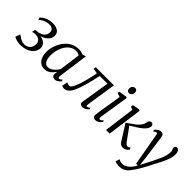

<svg xmlns="http://www.w3.org/2000/svg" viewBox="55 -1686 2867 2867"><g transform="rotate(45 1488.5 -252.0)"><path d="M154 8Q107.5 8 75.5 -0.8Q43.5 -9.5 27 -18.2Q10.5 -27 10.5 -27L38.5 -104Q58.5 -91 79.5 -75.8Q100.5 -60.5 126 -50Q151.5 -39.5 184 -39.5Q220 -39.5 248.5 -55Q277 -70.5 293.8 -100.2Q310.5 -130 310.5 -171.5Q310.5 -196 298.2 -217.5Q286 -239 258.2 -252.2Q230.5 -265.5 184 -265.5L135 -254.5L147 -308L173.5 -311Q225 -315.5 260 -332.5Q295 -349.5 313.2 -377.2Q331.5 -405 331.5 -440.5Q331.5 -479 306.2 -497.5Q281 -516 251 -516Q225 -516 198.2 -511.8Q171.5 -507.5 141.8 -493.2Q112 -479 75 -448L64 -485Q92.5 -514 125.8 -532Q159 -550 194 -558Q229 -566 261 -566Q332.5 -566 375.2 -537.5Q418 -509 418 -452.5Q418 -422 404.8 -395.8Q391.5 -369.5 366.8 -348Q342 -326.5 307.5 -310.8Q273 -295 231 -286L229.5 -295Q282.5 -299.5 320.2 -284.5Q358 -269.5 378.2 -241.2Q398.5 -213 398.5 -178Q398.5 -137.5 380.2 -103.5Q362 -69.5 329 -44.5Q296 -19.5 251.2 -5.8Q206.5 8 154 8Z M897 -86Q893.5 -61.5 901 -52.8Q908.5 -44 916 -44Q926 -44 936 -51.2Q946 -58.5 960 -72L974 -50Q970.5 -44 957 -29.5Q943.5 -15 922.2 -2.5Q901 10 875 10Q848 10 832 -5Q816 -20 818 -56L823.5 -97.5Q805 -72 782 -47.2Q759 -22.5 728.2 -6.2Q697.5 10 656.5 10Q603.5 10 568.2 -17.2Q533 -44.5 515.2 -91.8Q497.5 -139 497.5 -199.5Q497.5 -245.5 510.8 -296.5Q524 -347.5 550 -395.5Q576 -443.5 614.5 -482.5Q653 -521.5 704 -544.2Q755 -567 818 -567Q838.5 -567 864.5 -561.2Q890.5 -555.5 911.5 -547L963 -566ZM876.5 -496.5Q861 -508 842 -513.2Q823 -518.5 802 -518.5Q759 -518.5 723.8 -500.2Q688.5 -482 661.5 -450.5Q634.5 -419 616 -378.5Q597.5 -338 588 -293.2Q578.5 -248.5 578.5 -204.5Q578.5 -152.5 590.2 -117.5Q602 -82.5 622.5 -65Q643 -47.5 669.5 -47.5Q698.5 -47.5 723 -58.8Q747.5 -70 767.8 -87.8Q788 -105.5 804 -125.2Q820 -145 831.5 -162.5Z M1492 -78.5Q1489 -60 1493 -52Q1497 -44 1503.5 -44Q1513.5 -44 1525 -49.8Q1536.5 -55.5 1551.5 -69.5L1563 -47Q1559.5 -41 1544 -27.2Q1528.5 -13.5 1506.2 -1.8Q1484 10 1459 10Q1434 10 1417.8 -4Q1401.5 -18 1406.5 -50L1479.5 -503H1316Q1292 -388 1269.2 -304.5Q1246.5 -221 1225 -163.5Q1203.5 -106 1183 -70Q1162.5 -33.5 1133.2 -12.8Q1104 8 1068.5 8Q1057.5 8 1041.2 3.5Q1025 -1 1023.5 -4L1040.5 -92Q1043 -90 1052.8 -86.5Q1062.5 -83 1075.2 -80Q1088 -77 1100 -77Q1114 -77 1127.8 -93.2Q1141.5 -109.5 1155 -137.5Q1168.5 -165.5 1181.2 -200.8Q1194 -236 1205 -273.5Q1219 -321 1229.8 -366.8Q1240.5 -412.5 1248 -448.2Q1255.5 -484 1258 -501.5L1176.5 -513.5L1182 -554H1565Z M1735 10Q1718 10 1704.8 4.2Q1691.5 -1.5 1684.8 -14.5Q1678 -27.5 1679.5 -49.5Q1681 -68 1686.8 -104.8Q1692.5 -141.5 1700.2 -189.5Q1708 -237.5 1716.8 -290.5Q1725.5 -343.5 1733.5 -395.5Q1741.5 -447.5 1747.5 -492L1683 -512.5L1689 -544L1813 -565L1833.5 -555L1759 -79Q1756 -60.5 1761.2 -52.2Q1766.5 -44 1773.5 -44Q1784.5 -44 1796.8 -51Q1809 -58 1826 -76.5L1839 -55.5Q1834.5 -48 1820.2 -32.5Q1806 -17 1784.2 -3.5Q1762.5 10 1735 10ZM1808 -629.5Q1785.5 -629.5 1772.2 -643.2Q1759 -657 1759 -684.5Q1759 -714 1777.2 -732.5Q1795.5 -751 1819 -751Q1839 -751 1851.8 -737.8Q1864.5 -724.5 1864.5 -699.5Q1864.5 -667.5 1846.8 -648.5Q1829 -629.5 1808 -629.5Z M1952.5 0 2017.5 -488 1969 -510.5 1975.5 -545.5 2081.5 -567 2104.5 -553.5 2029.5 0ZM2313.5 10.5Q2297 10.5 2282.2 4.8Q2267.5 -1 2255 -13.2Q2242.5 -25.5 2231.5 -44.5L2082 -282.5Q2118 -308.5 2153 -331.5Q2188 -354.5 2219 -380Q2250 -405.5 2273.5 -438.5Q2289 -459.5 2295 -479.5Q2301 -499.5 2303 -515Q2306 -531 2313 -541.5Q2320 -552 2330.5 -557Q2341 -562 2353 -562Q2370 -562 2381.2 -550.5Q2392.5 -539 2393.5 -520.5Q2394.5 -506.5 2389.2 -490.5Q2384 -474.5 2372 -457Q2353.5 -429.5 2321 -403.2Q2288.5 -377 2252.8 -354Q2217 -331 2186.2 -313Q2155.5 -295 2140.5 -284.5L2138.5 -311.5L2294 -96Q2308.5 -76 2323.8 -63.2Q2339 -50.5 2351.5 -50.5Q2361.5 -50.5 2371 -54.8Q2380.5 -59 2395.5 -74.5L2412 -45.5Q2404.5 -32.5 2390.8 -19.5Q2377 -6.5 2357.5 2Q2338 10.5 2313.5 10.5Z M2536 -474Q2532.5 -494.5 2526.5 -501Q2520.5 -507.5 2512 -507.5Q2502.5 -507.5 2492.8 -501Q2483 -494.5 2469 -481L2457 -506.5Q2461 -512.5 2475 -526.8Q2489 -541 2509.2 -553.2Q2529.5 -565.5 2553 -565.5Q2575.5 -565.5 2587.8 -557Q2600 -548.5 2605.8 -533.5Q2611.5 -518.5 2614 -498.5Q2620.5 -452 2627 -405.2Q2633.5 -358.5 2639.8 -311.8Q2646 -265 2652.5 -218.5Q2659 -172 2665.5 -125.5L2679.5 11L2760 -143.5Q2780 -185 2799.5 -223.8Q2819 -262.5 2835 -300.5Q2851 -338.5 2860.5 -376.8Q2870 -415 2870 -456Q2870 -470.5 2865.5 -481.2Q2861 -492 2856.5 -501.8Q2852 -511.5 2852 -523Q2852 -544.5 2863.2 -554.5Q2874.5 -564.5 2890.5 -564.5Q2908 -564.5 2920 -554.2Q2932 -544 2938.5 -524.5Q2945 -505 2945 -477Q2945 -422 2924.2 -363Q2903.5 -304 2874.5 -248.2Q2845.5 -192.5 2821 -147Q2798.5 -101 2777.5 -61Q2756.5 -21 2737.2 12.8Q2718 46.5 2701 73.5Q2684 100.5 2669.2 121.5Q2654.5 142.5 2642.5 157.5Q2629.5 177.5 2607.5 198.2Q2585.5 219 2553.5 233.2Q2521.5 247.5 2476.5 247.5Q2455 247.5 2427.5 243.2Q2400 239 2385 232L2404 167.5Q2412 172 2432.2 179.8Q2452.5 187.5 2486.5 187.5Q2512 187.5 2542.2 173Q2572.5 158.5 2604.2 126Q2636 93.5 2663.5 39H2626.5Z"/></g></svg>

Font: Merriweather 20pt Light
Style: Italic
Weight: 300
Italic angle: -7.8°
Version: Version 2.101